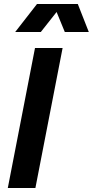

<svg xmlns="http://www.w3.org/2000/svg" viewBox="-20 -940 464 960"><path d="M19 0H157L293 -700H155ZM56 -780H184L263 -880L304 -780H424L369 -920H165Z"/></svg>

Font: Uncut Sans
Style: Bold Italic
Weight: 700
Italic angle: -11°
Designer: Kasper Nordkvist
Foundry: UNCUT.wtf
Version: Version 1.304;Glyphs 3.2 (3246)